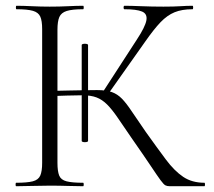

<svg xmlns="http://www.w3.org/2000/svg" viewBox="-20 -645 742 665"><path d="M568 0Q559 0 553 -3Q547 -6 536 -21Q525 -36 502 -70.5Q479 -105 435 -168Q407 -209 387.5 -237.5Q368 -266 351 -283Q334 -300 314.5 -307.5Q295 -315 265 -315Q238 -315 212 -314Q186 -313 151 -312L150 -330Q188 -331 218 -331.5Q248 -332 272 -332.5Q296 -333 316 -333Q348 -333 367.5 -326Q387 -319 402.5 -303Q418 -287 436.5 -259Q455 -231 485 -188Q525 -132 554.5 -92.5Q584 -53 614.5 -32.5Q645 -12 688 -12Q690 -12 690 -6Q690 0 688 0ZM36 0Q34 0 34 -6Q34 -12 36 -12Q74 -12 93.5 -17Q113 -22 119.5 -37Q126 -52 126 -81V-544Q126 -573 119.5 -587.5Q113 -602 94 -607.5Q75 -613 37 -613Q35 -613 35 -619Q35 -625 37 -625Q61 -625 90.5 -623.5Q120 -622 152 -622Q187 -622 216 -623.5Q245 -625 268 -625Q270 -625 270 -619Q270 -613 268 -613Q230 -613 211 -607Q192 -601 185.5 -586Q179 -571 179 -542V-81Q179 -52 185 -37Q191 -22 210.5 -17Q230 -12 268 -12Q270 -12 270 -6Q270 0 268 0Q244 0 215.5 -1Q187 -2 152 -2Q120 -2 90 -1Q60 0 36 0ZM263 -157V-489Q263 -492 268.5 -493Q274 -494 279.5 -493Q285 -492 285 -489V-157Q285 -154 279.5 -153Q274 -152 268.5 -153Q263 -154 263 -157ZM353 -317 336 -326 454 -508Q483 -552 487 -574.5Q491 -597 472 -605Q453 -613 411 -613Q408 -613 408 -619Q408 -625 411 -625Q434 -625 470 -623.5Q506 -622 546 -622Q583 -622 605 -623.5Q627 -625 647 -625Q649 -625 649 -619Q649 -613 647 -613Q610 -613 584.5 -602.5Q559 -592 536 -568Q513 -544 483 -501Z"/></svg>

Font: Cormorant Infant Light
Style: Regular
Weight: 300
Designer: Christian Thalmann (Catharsis Fonts)
Foundry: Catharsis Fonts
Version: Version 4.001